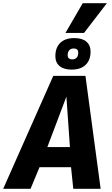

<svg xmlns="http://www.w3.org/2000/svg" viewBox="-57 -1180 699 1200"><path d="M-37 0 276 -706H477L572 0H401L387 -135H190L134 0ZM239 -261H380L358 -576ZM390 -745Q342 -745 315.5 -767Q289 -789 289 -829Q289 -882 319.5 -912Q350 -942 408 -942Q457 -942 483 -919.5Q509 -897 509 -857Q509 -805 478.5 -775Q448 -745 390 -745ZM395 -809Q413 -809 422.5 -820Q432 -831 432 -851Q432 -877 403 -877Q386 -877 376 -866Q366 -855 366 -835Q366 -809 395 -809ZM352 -974 460 -1160H611L468 -974Z"/></svg>

Font: Georama ExtraCondensed Thin
Style: Bold Italic
Weight: 700
Italic angle: -9°
Version: Version 1.001